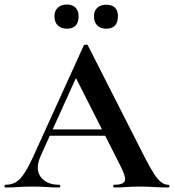

<svg xmlns="http://www.w3.org/2000/svg" viewBox="-28 -830 770 850"><path d="M171 -229 186 -257H474L481 -229ZM717 -12Q722 -12 722 -6Q722 0 717 0Q687 0 654.5 -2Q622 -4 592 -4Q558 -4 533 -2Q508 0 477 0Q473 0 473 -6Q473 -12 477 -12Q518 -12 524.5 -28.5Q531 -45 506 -94L303 -495L352 -581L153 -142Q126 -82 152 -47Q178 -12 234 -12Q239 -12 239 -6Q239 0 234 0Q204 0 179 -2Q154 -4 116 -4Q77 -4 53.5 -2Q30 0 -4 0Q-8 0 -8 -6Q-8 -12 -4 -12Q23 -12 42.5 -23.5Q62 -35 81.5 -65.5Q101 -96 126 -152L343 -629Q344 -632 352 -632.5Q360 -633 361 -629L611 -137Q635 -90 652.5 -62.5Q670 -35 685.5 -23.5Q701 -12 717 -12ZM268 -703Q243 -703 228 -717.5Q213 -732 213 -758Q213 -782 228 -796Q243 -810 268 -810Q293 -810 306.5 -796Q320 -782 320 -758Q320 -703 268 -703ZM442 -703Q417 -703 402.5 -717.5Q388 -732 388 -758Q388 -782 402.5 -795.5Q417 -809 442 -809Q494 -809 494 -758Q494 -703 442 -703Z"/></svg>

Font: Cormorant Garamond Light
Style: Bold
Weight: 700
Version: Version 4.001